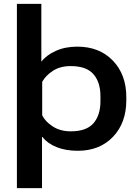

<svg xmlns="http://www.w3.org/2000/svg" viewBox="-20 -770 712 993"><path d="M67.4 203.1H197.3V-61H200.2Q225.1 -28.3 272.2 -9.3Q319.3 9.8 382.3 9.8Q495.6 9.8 564.5 -62.5Q633.3 -134.8 633.3 -251.5V-267.1Q633.3 -384.3 563.7 -456.5Q494.1 -528.8 379.4 -528.8Q316.4 -528.8 267.1 -506.1Q217.8 -483.4 193.8 -450.7V-750H67.4ZM198.2 -173.8V-346.7Q215.8 -378.9 253.4 -403.6Q291 -428.2 345.7 -428.2Q426.8 -428.2 463.1 -386.5Q499.5 -344.7 499.5 -272.5V-246.6Q499.5 -173.8 463.1 -132.3Q426.8 -90.8 346.2 -90.8Q292.5 -90.8 253.4 -115.7Q214.4 -140.6 198.2 -173.8Z"/></svg>

Font: Roboto Flex
Style: wght 600 wdth 140 opsz 13.0 GRAD 0.00 slnt 0.00 XTRA 468 XOPQ 96 YOPQ 79 YTLC 514 YTUC 712 YTAS 750 YTDE -203.00 YTFI 738
Weight: 600
Width: 8
Designer: Berlow after Robertson
Foundry: Google
Version: Version 3.100